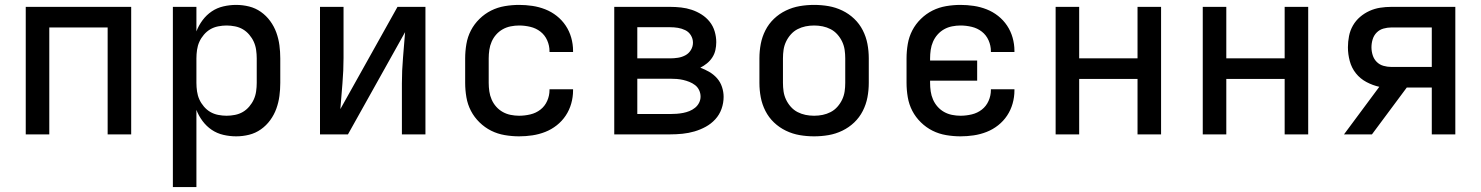

<svg xmlns="http://www.w3.org/2000/svg" viewBox="-20 -548 6040 783"><path d="M85 0V-520H515V0H419V-436H181V0Z M685 215V-520H781V-420Q790 -444 806 -465.5Q822 -487 843.5 -501.5Q865 -516 891 -522Q917 -528 943 -528Q970 -528 996 -521.5Q1022 -515 1044 -499.5Q1066 -484 1082 -462Q1098 -440 1107 -415Q1116 -390 1119.5 -363.5Q1123 -337 1123 -310V-210Q1123 -183 1119.5 -156.5Q1116 -130 1107 -105Q1098 -80 1082 -58Q1066 -36 1044 -20.5Q1022 -5 996 1.5Q970 8 943 8Q917 8 891 2Q865 -4 843.5 -18.5Q822 -33 806 -54.5Q790 -76 781 -100V215ZM904 -76Q921 -76 938.5 -79.5Q956 -83 970.5 -91.5Q985 -100 996.5 -113.5Q1008 -127 1015 -142.5Q1022 -158 1024.5 -175.5Q1027 -193 1027 -210V-310Q1027 -327 1024.5 -344.5Q1022 -362 1015 -377.5Q1008 -393 996.5 -406.5Q985 -420 970.5 -428.5Q956 -437 938.5 -440.5Q921 -444 904 -444Q887 -444 869.5 -440.5Q852 -437 837.5 -428.5Q823 -420 811.5 -406.5Q800 -393 793 -377.5Q786 -362 783.5 -344.5Q781 -327 781 -310V-210Q781 -193 783.5 -175.5Q786 -158 793 -142.5Q800 -127 811.5 -113.5Q823 -100 837.5 -91.5Q852 -83 869.5 -79.5Q887 -76 904 -76Z M1285 0V-520H1381V-312Q1381 -260 1376.5 -207.5Q1372 -155 1368 -103L1601 -520H1715V0H1619V-208Q1619 -260 1623.5 -312.5Q1628 -365 1632 -417L1399 0Z M2097 8Q2068 8 2038.5 3Q2009 -2 1983 -15Q1957 -28 1935.5 -49Q1914 -70 1900.5 -96Q1887 -122 1882 -151.5Q1877 -181 1877 -210V-310Q1877 -339 1882 -368.5Q1887 -398 1900.5 -424Q1914 -450 1935.5 -471Q1957 -492 1983 -505Q2009 -518 2038.5 -523Q2068 -528 2097 -528Q2124 -528 2151 -524Q2178 -520 2203.5 -510Q2229 -500 2250.5 -483Q2272 -466 2287 -443.5Q2302 -421 2309.5 -394.5Q2317 -368 2317 -341V-336H2221V-339Q2221 -362 2211.5 -383.5Q2202 -405 2184 -419Q2166 -433 2143 -438.5Q2120 -444 2097 -444Q2080 -444 2062.5 -440.5Q2045 -437 2030 -428.5Q2015 -420 2003.5 -407Q1992 -394 1985 -378Q1978 -362 1975.5 -344.5Q1973 -327 1973 -310V-210Q1973 -193 1975.5 -175.5Q1978 -158 1985 -142Q1992 -126 2003.5 -113Q2015 -100 2030 -91.5Q2045 -83 2062.5 -79.5Q2080 -76 2097 -76Q2120 -76 2143 -81.5Q2166 -87 2184 -101Q2202 -115 2211.5 -136.5Q2221 -158 2221 -181V-184H2317V-179Q2317 -152 2309.5 -125.5Q2302 -99 2287 -76.5Q2272 -54 2250.5 -37Q2229 -20 2203.5 -10Q2178 0 2151 4Q2124 8 2097 8Z M2485 0V-520H2713Q2735 -520 2757.5 -517.5Q2780 -515 2801 -508Q2822 -501 2841 -489Q2860 -477 2874 -459.5Q2888 -442 2894.5 -420Q2901 -398 2901 -376Q2901 -360 2897.5 -344Q2894 -328 2885 -314Q2876 -300 2863 -289.5Q2850 -279 2836 -272Q2855 -265 2873 -254.5Q2891 -244 2904.5 -228.5Q2918 -213 2924.5 -193Q2931 -173 2931 -153Q2931 -128 2922.5 -104Q2914 -80 2897 -61.5Q2880 -43 2858 -31Q2836 -19 2812 -12Q2788 -5 2763 -2.5Q2738 0 2713 0ZM2579 -310H2713Q2729 -310 2745 -312.5Q2761 -315 2775 -322.5Q2789 -330 2797.5 -344Q2806 -358 2806 -374Q2806 -390 2797.5 -404Q2789 -418 2774.5 -425Q2760 -432 2744.5 -434.5Q2729 -437 2713 -437H2579ZM2713 -83Q2726 -83 2739.5 -84Q2753 -85 2766 -87.5Q2779 -90 2791.5 -95Q2804 -100 2814.5 -108.5Q2825 -117 2831 -129Q2837 -141 2837 -154Q2837 -168 2831 -180.5Q2825 -193 2814.5 -201Q2804 -209 2791.5 -214Q2779 -219 2766 -222Q2753 -225 2739.5 -226Q2726 -227 2713 -227H2579V-83Z M3300 8Q3270 8 3241 3Q3212 -2 3185 -15Q3158 -28 3136.5 -48.5Q3115 -69 3101.5 -95.5Q3088 -122 3082.5 -151Q3077 -180 3077 -210V-310Q3077 -340 3082.5 -369Q3088 -398 3101.5 -424.5Q3115 -451 3136.5 -471.5Q3158 -492 3185 -505Q3212 -518 3241 -523Q3270 -528 3300 -528Q3330 -528 3359 -523Q3388 -518 3415 -505Q3442 -492 3463.5 -471.5Q3485 -451 3498.5 -424.5Q3512 -398 3517.5 -369Q3523 -340 3523 -310V-210Q3523 -180 3517.5 -151Q3512 -122 3498.5 -95.5Q3485 -69 3463.5 -48.5Q3442 -28 3415 -15Q3388 -2 3359 3Q3330 8 3300 8ZM3300 -76Q3318 -76 3335 -79.5Q3352 -83 3367.5 -91Q3383 -99 3395 -112.5Q3407 -126 3414.5 -142Q3422 -158 3424.5 -175Q3427 -192 3427 -210V-310Q3427 -328 3424.5 -345Q3422 -362 3414.5 -378Q3407 -394 3395 -407.5Q3383 -421 3367.5 -429Q3352 -437 3335 -440.5Q3318 -444 3300 -444Q3282 -444 3265 -440.5Q3248 -437 3232.5 -429Q3217 -421 3205 -407.5Q3193 -394 3185.5 -378Q3178 -362 3175.5 -345Q3173 -328 3173 -310V-210Q3173 -192 3175.5 -175Q3178 -158 3185.5 -142Q3193 -126 3205 -112.5Q3217 -99 3232.5 -91Q3248 -83 3265 -79.5Q3282 -76 3300 -76Z M3897 8Q3868 8 3838.5 3Q3809 -2 3783 -15Q3757 -28 3735.5 -49Q3714 -70 3700.5 -96Q3687 -122 3682 -151.5Q3677 -181 3677 -210V-310Q3677 -339 3682 -368.5Q3687 -398 3700.5 -424Q3714 -450 3735.5 -471Q3757 -492 3783 -505Q3809 -518 3838.5 -523Q3868 -528 3897 -528Q3924 -528 3951 -524Q3978 -520 4003.5 -510Q4029 -500 4050.5 -483Q4072 -466 4087 -443.5Q4102 -421 4109.5 -394.5Q4117 -368 4117 -341V-336H4021V-339Q4021 -362 4011.5 -383.5Q4002 -405 3984 -419Q3966 -433 3943 -438.5Q3920 -444 3897 -444Q3880 -444 3862.5 -440.5Q3845 -437 3830 -428.5Q3815 -420 3803.5 -407Q3792 -394 3785 -378Q3778 -362 3775.5 -344.5Q3773 -327 3773 -310V-301H3965V-219H3773V-210Q3773 -193 3775.5 -175.5Q3778 -158 3785 -142Q3792 -126 3803.5 -113Q3815 -100 3830 -91.5Q3845 -83 3862.5 -79.5Q3880 -76 3897 -76Q3920 -76 3943 -81.5Q3966 -87 3984 -101Q4002 -115 4011.5 -136.5Q4021 -158 4021 -181V-184H4117V-179Q4117 -152 4109.5 -125.5Q4102 -99 4087 -76.5Q4072 -54 4050.5 -37Q4029 -20 4003.5 -10Q3978 0 3951 4Q3924 8 3897 8Z M4285 0V-520H4381V-310H4619V-520H4715V0H4619V-226H4381V0Z M4885 0V-520H4981V-310H5219V-520H5315V0H5219V-226H4981V0Z M5461 0 5605 -194Q5578 -200 5552.5 -213.5Q5527 -227 5509.5 -249Q5492 -271 5484.5 -299Q5477 -327 5477 -355Q5477 -378 5481.5 -401Q5486 -424 5497.5 -444Q5509 -464 5526.5 -479Q5544 -494 5565 -503.5Q5586 -513 5608.5 -516.5Q5631 -520 5654 -520H5915V0H5819V-191H5717L5575 0ZM5654 -275H5819V-436H5654Q5638 -436 5622 -431.5Q5606 -427 5594.5 -415.5Q5583 -404 5578 -388Q5573 -372 5573 -355Q5573 -339 5578 -323Q5583 -307 5594.5 -295.5Q5606 -284 5622 -279.5Q5638 -275 5654 -275Z"/></svg>

Font: Iosevka Medium Extended
Style: Regular
Weight: 500
Width: 7
Monospace: yes
Designer: Belleve Invis
Foundry: Belleve Invis
Version: Version 32.5.0; ttfautohint (v1.8.4)